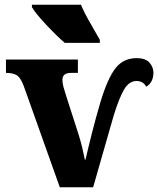

<svg xmlns="http://www.w3.org/2000/svg" viewBox="-20 -786 664 806"><path d="M231 0H371L457 -300Q480 -375 501 -410.5Q522 -446 553 -446Q581 -446 594 -422Q624 -440 624 -481Q624 -505 607 -523.5Q590 -542 554 -542Q499 -542 466 -501Q433 -460 403 -362Q382 -291 365 -223.5Q348 -156 339 -116H336Q331 -142 325 -167Q319 -192 310 -221L256 -389Q250 -407 246 -422.5Q242 -438 242 -451Q242 -480 278 -480H307V-536H5V-480Q36 -480 51.5 -469.5Q67 -459 80 -424ZM114 -756Q129 -730 174.5 -681.5Q220 -633 252 -606H325V-607L326 -606H399V-619Q380 -653 357 -692.5Q334 -732 320 -766H114Z"/></svg>

Font: Noto Serif SemiCondensed Extra
Style: Regular
Weight: 800
Width: 4
Designer: Monotype Design Team
Foundry: Monotype Imaging Inc.
Version: Version 1.002